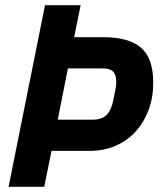

<svg xmlns="http://www.w3.org/2000/svg" viewBox="-20 -718 617 738"><path d="M13 0 153 -698H290L265 -575H380Q474 -575 521.5 -535Q569 -495 569 -400Q569 -343 551 -295Q533 -247 501 -212Q469 -177 424 -157.5Q379 -138 324 -138H178L150 0ZM202 -258H336Q371 -258 389.5 -276Q408 -294 416 -335Q422 -364 424.5 -378.5Q427 -393 427 -403Q427 -429 415.5 -442Q404 -455 374 -455H241Z"/></svg>

Font: IBM Plex Sans Cond
Style: Bold Italic
Weight: 700
Width: 3
Italic angle: -11°
Designer: Mike Abbink, Paul van der Laan, Pieter van Rosmalen
Foundry: Bold Monday
Version: Version 1.3